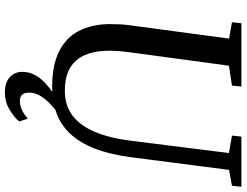

<svg xmlns="http://www.w3.org/2000/svg" viewBox="-128 -654 981 764"><g transform="rotate(90 362.0 -272.5)"><path d="M656.5 -694 606.5 -306Q595.5 -221.5 572.2 -161.2Q549 -101 514 -63.2Q479 -25.5 432 -7.8Q385 10 327 10Q240 10 185.2 -17.5Q130.5 -45 104.2 -95Q78 -145 76.5 -212.5Q76.5 -231 77 -250.8Q77.5 -270.5 80 -291L134 -694L69 -705.5L73 -743H325L321 -705.5L242 -693.5L188.5 -298.5Q185 -272.5 183.5 -249.5Q182 -226.5 182.5 -206.5Q183.5 -157.5 199.8 -119.8Q216 -82 251 -61.2Q286 -40.5 342.5 -40.5Q398 -40.5 438.2 -69.5Q478.5 -98.5 504.2 -157.5Q530 -216.5 541 -307.5L589.5 -693.5L520 -705.5L524 -743H724L719.5 -705.5ZM346.5 198Q308 197.5 287.2 178.2Q266.5 159 266.5 129Q266.5 102 278.5 79.5Q290.5 57 309.8 38.8Q329 20.5 351.8 5.2Q374.5 -10 397 -22.5L420.5 -34.5L438.5 -19.5Q413.5 -1 393 18.8Q372.5 38.5 360.8 59.2Q349 80 349 102.5Q349 121 357.8 129.8Q366.5 138.5 382 138.5Q400.5 138.5 418 130.2Q435.5 122 452.5 106.5L464 141Q446 162 415.5 180.2Q385 198.5 346.5 198Z"/></g></svg>

Font: Merriweather 48pt
Style: Italic
Weight: 400
Italic angle: -7.8°
Version: Version 2.101